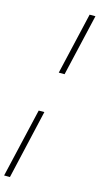

<svg xmlns="http://www.w3.org/2000/svg" viewBox="-157 -822 579 1115"><g transform="rotate(15 132.5 -265.0)"><path d="M233.5 -780.5H268.5L182.5 -409H147.5ZM92 -166H126L30.5 250H-4.5Z"/></g></svg>

Font: Bodoni* 06pt
Style: Bold Italic
Weight: 700
Italic angle: -13°
Version: Version 2.3